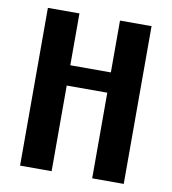

<svg xmlns="http://www.w3.org/2000/svg" viewBox="-79 -769 751 839"><g transform="rotate(10 296.0 -350.0)"><path d="M386 0H526V-700H386V-470H206V-700H66V0H206V-380H386Z"/></g></svg>

Font: Tanklager Original
Style: Regular
Weight: 400
Designer: Ariel Martín Pérez
Foundry: Tunera Type Foundry
Version: Version 1.000;Glyphs 3.3 (3310)